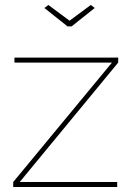

<svg xmlns="http://www.w3.org/2000/svg" viewBox="-20 -750 528 770"><path d="M33 0V-20L429 -499H38V-519H454V-499L59 -20H450V0ZM158 -718 174 -730 259 -667 344 -730 360 -718 267 -644H251Z"/></svg>

Font: Raleway
Style: Thin
Weight: 100
Designer: Matt McInerney, Pablo Impallari, Rodrigo Fuenzalida
Foundry: Matt McInerney, Pablo Impallari, Rodrigo Fuenzalida
Version: Version 3.000